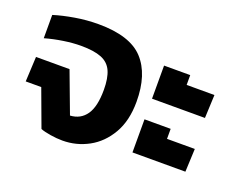

<svg xmlns="http://www.w3.org/2000/svg" viewBox="-95 -711 1081 883"><g transform="rotate(20 446.0 -270.0)"><path d="M277 10Q249 10 218 5Q187 0 169 -7L102 -188H26L32 -310H196L271 -110Q322 -113 349.5 -152.5Q377 -192 377 -274Q377 -332 361.5 -366Q346 -400 309.5 -414.5Q273 -429 210 -429Q170 -429 124 -422Q78 -415 36 -403V-517Q81 -531 137.5 -540.5Q194 -550 251 -550Q406 -550 471.5 -479Q537 -408 537 -274Q537 -181 500 -117.5Q463 -54 404 -22Q345 10 277 10Z M599 -312V-474H727V-426H863L858 -312ZM599 -49V-211H727V-162H863L858 -49Z"/></g></svg>

Font: Kanit SemiBold
Style: Regular
Weight: 600
Designer: Katatrad Team
Foundry: CadsonDemak
Version: Version 2.000; ttfautohint (v1.8.3)